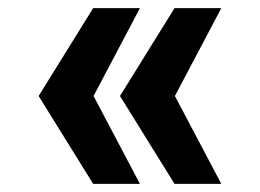

<svg xmlns="http://www.w3.org/2000/svg" viewBox="-20 -546 640 472"><path d="M209 -94H324L210 -310L324 -526H209L75 -310ZM409 -94H524L410 -310L524 -526H409L275 -310Z"/></svg>

Font: CommitMono
Style: Bold
Weight: 700
Monospace: yes
Designer: Eigil Nikolajsen
Foundry: Eigil Nikolajsen
Version: Version 1.143